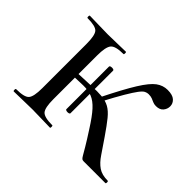

<svg xmlns="http://www.w3.org/2000/svg" viewBox="-95 -543 690 690"><g transform="rotate(45 250.5 -197.5)"><path d="M93.4 -81V-305Q93.4 -349 82.3 -361.5Q71.2 -374 30.6 -374Q27.8 -374 27.8 -380Q27.8 -386 30.6 -386Q49.2 -386 73.3 -385Q97.4 -384 123 -384Q146.8 -384 170.8 -385Q194.8 -386 213.2 -386Q215.4 -386 215.4 -380Q215.4 -374 213.2 -374Q172 -374 160.8 -360Q149.6 -346 149.6 -303V-81Q149.6 -38 160.8 -25Q172 -12 213.2 -12Q215.4 -12 215.4 -6Q215.4 0 213.2 0Q193.8 0 170.3 -1Q146.8 -2 123 -2Q97.4 -2 73.3 -1Q49.2 0 29.6 0Q26.6 0 26.6 -6Q26.6 -12 29.6 -12Q71 -12 82.2 -25Q93.4 -38 93.4 -81ZM384.4 0Q379.4 0 376.2 -2.1Q373 -4.2 368 -12.8Q363 -21.4 351.3 -41.3Q339.6 -61.2 317 -96Q291.6 -136.2 272.7 -156.8Q253.8 -177.4 235 -184.9Q216.2 -192.4 190.2 -192Q164.2 -191.6 124.6 -189.8L123.8 -207.8Q176.2 -209.6 209.5 -211.4Q242.8 -213.2 264.5 -211.2Q286.2 -209.2 302.5 -200.1Q318.8 -191 335.1 -171Q351.4 -151 375.4 -116Q397.8 -83.6 413.4 -60.2Q429 -36.8 447.1 -24.4Q465.2 -12 494.6 -12Q497.6 -12 497.6 -6Q497.6 0 494.6 0ZM228.8 -89Q228.8 -85.6 223.8 -84.4Q218.8 -83.2 213.4 -84.4Q208 -85.6 208 -89V-305Q208 -308.6 213.4 -309.8Q218.8 -311 223.8 -309.8Q228.8 -308.6 228.8 -305ZM276 -195 262.8 -204Q302.8 -284.4 328.4 -325.4Q354 -366.4 373.7 -380.8Q393.4 -395.2 416.6 -395.2Q442 -395.2 453.4 -384.8Q464.8 -374.4 464.8 -359.8Q464.8 -345.8 455.6 -334.9Q446.4 -324 427.6 -324Q418.2 -324 411.3 -327.2Q404.4 -330.4 397.3 -333.2Q390.2 -336 378.6 -336Q371.6 -336 364 -332.3Q356.4 -328.6 346 -314.8Q335.6 -301 318.8 -272.7Q302 -244.4 276 -195Z"/></g></svg>

Font: Cormorant Garamond Light
Style: Regular
Weight: 300
Designer: Christian Thalmann (Catharsis Fonts)
Foundry: Catharsis Fonts
Version: Version 4.001